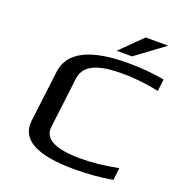

<svg xmlns="http://www.w3.org/2000/svg" viewBox="-147 -954 1018 1088"><g transform="rotate(20 361.5 -410.0)"><path d="M497 -593C563 -593 636 -585 714 -569L723 -641C651 -654 578 -660 502 -660C275 -660 153 -598 138 -474L100 -166C86 -49 193 10 420 10C499 10 576 4 650 -9L659 -83C577 -67 502 -59 436 -59C281 -59 208 -96 217 -171L254 -475C266 -574 374 -593 497 -593ZM682 -830H546L417 -703H510Z"/></g></svg>

Font: Gamestation Extended
Style: Italic
Weight: 400
Width: 7
Designer: Jonas Hecksher
Foundry: Jonas Hecksher, Playtypeª, e-types AS
Version: Version 1.003